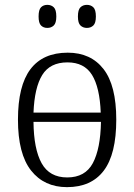

<svg xmlns="http://www.w3.org/2000/svg" viewBox="-20 -761 553 791"><path d="M256 10Q162 10 108 -58.5Q54 -127 54 -268Q54 -408 105.5 -476Q157 -544 259 -544Q354 -544 406.5 -476.5Q459 -409 459 -268Q459 -126 407.5 -58Q356 10 256 10ZM395 -297Q391 -401 359 -452.5Q327 -504 258 -504Q186 -504 154 -452Q122 -400 118 -297ZM257 -30Q331 -30 362.5 -89Q394 -148 396 -259H118Q119 -147 151.5 -88.5Q184 -30 257 -30ZM338 -646Q322 -646 311.5 -656Q301 -666 301 -693Q301 -721 311.5 -731Q322 -741 338 -741Q354 -741 364.5 -731Q375 -721 375 -693Q375 -666 364.5 -656Q354 -646 338 -646ZM175 -646Q159 -646 149 -656Q139 -666 139 -693Q139 -721 149 -731Q159 -741 175 -741Q191 -741 201.5 -731Q212 -721 212 -693Q212 -666 201.5 -656Q191 -646 175 -646Z"/></svg>

Font: Noto Serif SemiCondensed Light
Style: Regular
Weight: 300
Width: 4
Designer: Monotype Design Team
Foundry: Monotype Imaging Inc.
Version: Version 2.013